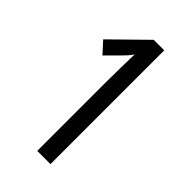

<svg xmlns="http://www.w3.org/2000/svg" viewBox="-221 -783 852 852"><g transform="rotate(45 205.5 -357.0)"><path d="M193 0H276V-714H210L50 -557L98 -504L159 -565C179 -585 189 -597 196 -609C195 -566 193 -493 193 -437Z"/></g></svg>

Font: Noto Sans Gurmukhi UI ExtraCondensed
Style: Regular
Weight: 400
Width: 2
Designer: Jelle Bosma - Monotype Design Team
Foundry: Monotype Imaging Inc.
Version: Version 2.004